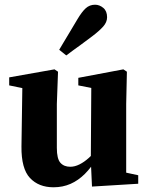

<svg xmlns="http://www.w3.org/2000/svg" viewBox="-20 -779 627 814"><path d="M207 15Q144 15 107 -24.5Q70 -64 71 -158L75 -429L106 -399L19 -417V-451L211 -485L226 -475L221 -338V-152Q221 -106 236 -89Q251 -72 278 -72Q297 -72 317 -82Q337 -92 356.5 -109.5Q376 -127 392 -149L406 -108H390Q368 -70 340 -42Q312 -14 279 0.5Q246 15 207 15ZM370 12 365 -97V-98L367 -406L312 -417V-449L503 -485L518 -475L515 -338V-47L566 -36V0ZM231 -568Q240 -583 250 -600Q260 -617 274 -640Q288 -663 308 -697Q327 -729 343.5 -744Q360 -759 383 -759Q402 -759 418 -745.5Q434 -732 434 -706Q434 -685 417.5 -666.5Q401 -648 372 -626Q343 -604 323 -589.5Q303 -575 288.5 -564.5Q274 -554 261 -544Z"/></svg>

Font: Source Serif 4 36pt
Style: Bold
Weight: 700
Designer: Frank Grießhammer
Foundry: Adobe Systems Incorporated
Version: Version 4.004;hotconv 1.0.116;makeotfexe 2.5.65601